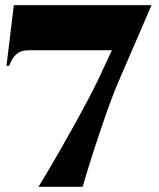

<svg xmlns="http://www.w3.org/2000/svg" viewBox="-20 -718 612 738"><path d="M33.2 -698.2 4.9 -464.8H15.1Q26.4 -495.6 43.7 -510.3Q61 -524.9 89.8 -524.9H410.2L358.4 -414.1Q328.1 -349.6 252.7 -214.6Q177.2 -79.6 127.9 0H297.9Q320.3 -80.1 363.3 -208.5Q406.2 -336.9 435.1 -403.3L562.5 -698.2Z"/></svg>

Font: Cinzel Black
Style: Regular
Weight: 900
Designer: Natanael Gama
Version: Version 1.001;PS 001.001;hotconv 1.0.56;makeotf.lib2.0.21325